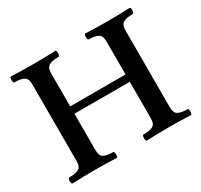

<svg xmlns="http://www.w3.org/2000/svg" viewBox="-140 -851 1091 1040"><g transform="rotate(-30 405.5 -331.5)"><path d="M37 3Q32 3 30 -6Q28 -15 30 -24.5Q32 -34 37 -34Q76 -34 96 -44.5Q116 -55 116 -91V-572Q116 -607 96 -618Q76 -629 37 -629Q32 -629 30.5 -638.5Q29 -648 30.5 -657Q32 -666 37 -666Q106 -663 175 -663Q245 -663 314 -666Q319 -666 320.5 -657Q322 -648 320.5 -638.5Q319 -629 314 -629Q274 -629 254 -618Q234 -607 234 -572V-365H580V-572Q580 -607 560.5 -618Q541 -629 502 -629Q497 -629 495.5 -638.5Q494 -648 495.5 -657Q497 -666 502 -666Q571 -663 640 -663Q709 -663 778 -666Q784 -666 785.5 -657Q787 -648 785 -638.5Q783 -629 778 -629Q738 -629 718.5 -618Q699 -607 699 -572V-91Q699 -55 718.5 -44.5Q738 -34 776 -34Q782 -34 783.5 -24.5Q785 -15 783 -6Q781 3 776 3Q709 0 639 0Q569 0 501 3Q496 3 494.5 -6Q493 -15 494.5 -24.5Q496 -34 501 -34Q540 -34 560 -44.5Q580 -55 580 -91V-319H234V-91Q234 -55 253.5 -44.5Q273 -34 312 -34Q317 -34 318.5 -24.5Q320 -15 318.5 -6Q317 3 312 3Q243 0 174 0Q106 0 37 3Z"/></g></svg>

Font: Junicode
Style: Bold
Weight: 700
Designer: Peter S. Baker
Version: Version 2.100; ttfautohint (v1.8.4)